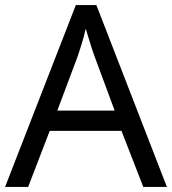

<svg xmlns="http://www.w3.org/2000/svg" viewBox="-20 -737 679 757"><path d="M545 0 459 -221H176L91 0H0L279 -717H360L638 0ZM352 -517Q349 -525 342 -546Q335 -567 328.5 -589.5Q322 -612 318 -624Q311 -593 302 -563.5Q293 -534 287 -517L206 -301H432Z"/></svg>

Font: Noto Sans Wancho
Style: Regular
Weight: 400
Designer: Monotype Design Team
Foundry: Monotype Imaging Inc.
Version: Version 2.001; ttfautohint (v1.8.4.7-5d5b)